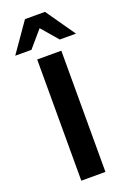

<svg xmlns="http://www.w3.org/2000/svg" viewBox="-215 -1011 716 1070"><g transform="rotate(-20 143.0 -476.5)"><path d="M213.9 0H70.8V-718.8H213.9ZM83.7 -953.4H202.4L323.2 -780.3H227.1L143.1 -878.2L59.1 -780.3H-37.1Z"/></g></svg>

Font: Min Sans VF VF
Style: Regular
Weight: 400
Designer: Jinseong-Kim, NotoSansCJK, Nunito
Foundry: Jinseong-Kim
Version: Version 1.420;Glyphs 3.1.2 (3151)